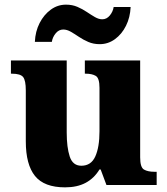

<svg xmlns="http://www.w3.org/2000/svg" viewBox="-20 -796 720 826"><path d="M260 10Q170 10 130.5 -39Q91 -88 91 -188V-407Q91 -450 79.5 -464.5Q68 -479 31 -479H27V-536H267V-226Q267 -162 280 -122.5Q293 -83 330 -83Q372 -83 390 -123Q408 -163 408 -231V-418Q408 -460 392 -469.5Q376 -479 349 -479H345V-536H583V-119Q583 -76 599.5 -66.5Q616 -57 644 -57H654V0H438L413 -67H408Q385 -29 348.5 -9.5Q312 10 260 10ZM409 -606Q382 -606 360 -615.5Q338 -625 319.5 -637.5Q301 -650 284.5 -659.5Q268 -669 252 -669Q233 -669 219.5 -652.5Q206 -636 203 -616H130Q132 -661 150.5 -697Q169 -733 198.5 -754.5Q228 -776 264 -776Q291 -776 313 -766.5Q335 -757 353.5 -744.5Q372 -732 388.5 -722.5Q405 -713 420 -713Q439 -713 452.5 -729.5Q466 -746 469 -766H542Q540 -721 522 -685Q504 -649 474.5 -627.5Q445 -606 409 -606Z"/></svg>

Font: Noto Serif ExtraBold
Style: Regular
Weight: 800
Designer: Monotype Design Team
Foundry: Monotype Imaging Inc.
Version: Version 2.014